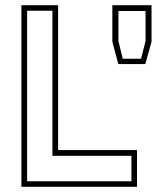

<svg xmlns="http://www.w3.org/2000/svg" viewBox="-20 -720 604 740"><path d="M62.5 0V-700H204V-141.5H508V0ZM84.5 -21.5H486.5V-119.5H182V-678.5H84.5ZM436 -473 413 -559V-700H564V-559L540 -473ZM453 -493.5H523.5L541 -562V-677.5H436.5V-562Z"/></svg>

Font: Tourney ExtraLight
Style: Regular
Weight: 250
Designer: Tyler Finck
Foundry: Etcetera Type Co
Version: Version 1.015